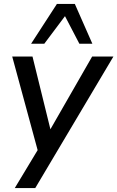

<svg xmlns="http://www.w3.org/2000/svg" viewBox="-20 -775 596 975"><path d="M55 180 184 -34 177 9 42 -488H145L245 -82H215L448 -488H556L159 180ZM138 -553 269 -755H360L449 -553H383L310 -693L205 -553Z"/></svg>

Font: Nunito Sans 12pt SemiBold
Style: Italic
Weight: 600
Italic angle: -9°
Designer: Vernon Adams
Foundry: Vernon Adams
Version: Version 3.101;gftools[0.9.27]